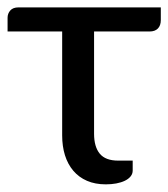

<svg xmlns="http://www.w3.org/2000/svg" viewBox="-37 -493 453 517"><path d="M-16.6 -445.3Q-16.6 -456.5 -9.3 -464.8Q-2 -473.1 12.7 -473.1H396V-439Q396 -424.3 388.2 -416.3Q380.4 -408.2 365.7 -408.2H216.3V-132.8Q216.3 -97.7 231.7 -79.1Q247.1 -60.5 281.2 -60.5H320.3V-33.7Q320.3 -24.9 314.5 -17.8Q308.6 -10.7 298.8 -6.1Q289.1 -1.5 275.9 1Q262.7 3.4 248 3.4Q219.2 3.4 197.3 -6.1Q175.3 -15.6 160.4 -33.2Q145.5 -50.8 137.9 -75Q130.4 -99.1 130.4 -128.4V-408.2H-16.6Z"/></svg>

Font: Carlito
Style: Regular
Weight: 400
Designer: Lukasz Dziedzic
Foundry: tyPoland Lukasz Dziedzic
Version: Version 1.103; Beta1; all basic design good, some composites